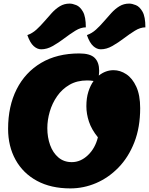

<svg xmlns="http://www.w3.org/2000/svg" viewBox="-20 -1022 828 1067"><path d="M371 25Q263 25 185.5 -17Q108 -59 66.5 -134Q25 -209 25 -306Q25 -432 72.5 -526Q120 -620 208.5 -672.5Q297 -725 421 -725Q481 -725 506 -700.5Q531 -676 531 -629Q531 -622 530.5 -616Q530 -610 529 -602Q567 -632 611 -632Q648 -632 682 -609.5Q716 -587 737.5 -540Q759 -493 759 -421Q759 -314 726.5 -231Q694 -148 638.5 -91Q583 -34 514 -4.5Q445 25 371 25ZM379 -121Q428 -121 468.5 -159.5Q509 -198 524 -259Q489 -302 474.5 -345.5Q460 -389 460 -432Q460 -477 471 -512Q482 -547 500 -572Q482 -575 464 -575Q408 -575 366.5 -551Q325 -527 297.5 -487.5Q270 -448 256.5 -401.5Q243 -355 243 -310Q243 -259 258.5 -216Q274 -173 304.5 -147Q335 -121 379 -121ZM540 -748Q518 -748 498 -766Q478 -784 463 -827Q491 -837 513.5 -857.5Q536 -878 557 -902.5Q578 -927 599 -950Q620 -973 644 -987.5Q668 -1002 698 -1002Q714 -1002 735 -993.5Q756 -985 772 -957Q788 -929 788 -870Q760 -870 730 -851.5Q700 -833 668.5 -809Q637 -785 604.5 -766.5Q572 -748 540 -748ZM209 -748Q187 -748 167 -766Q147 -784 132 -827Q160 -837 182.5 -857.5Q205 -878 226 -902.5Q247 -927 268 -950Q289 -973 313 -987.5Q337 -1002 367 -1002Q383 -1002 404 -993.5Q425 -985 441 -957Q457 -929 457 -870Q429 -870 399 -851.5Q369 -833 337.5 -809Q306 -785 273.5 -766.5Q241 -748 209 -748Z"/></svg>

Font: Lemon
Style: Regular
Weight: 400
Designer: Eduardo Rodriguez Tunni
Foundry: Eduardo Rodriguez Tunni
Version: Version 1.003; ttfautohint (v1.8.4.7-5d5b);gftools[0.9.24]